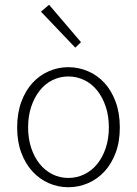

<svg xmlns="http://www.w3.org/2000/svg" viewBox="-20 -774 575 806"><path d="M267 12Q224 12 185 -5Q146 -22 116.5 -54Q87 -86 69.5 -132.5Q52 -179 52 -239Q52 -299 69.5 -346.5Q87 -394 116.5 -426Q146 -458 185 -475Q224 -492 267 -492Q310 -492 349.5 -475Q389 -458 418.5 -426Q448 -394 465.5 -346.5Q483 -299 483 -239Q483 -179 465.5 -132.5Q448 -86 418.5 -54Q389 -22 349.5 -5Q310 12 267 12ZM267 -27Q303 -27 334.5 -42.5Q366 -58 388.5 -86Q411 -114 424 -153Q437 -192 437 -239Q437 -287 424 -326Q411 -365 388.5 -393.5Q366 -422 334.5 -437.5Q303 -453 267 -453Q231 -453 200 -437.5Q169 -422 146.5 -393.5Q124 -365 111 -326Q98 -287 98 -239Q98 -192 111 -153Q124 -114 146.5 -86Q169 -58 200 -42.5Q231 -27 267 -27ZM296 -574 152 -725 186 -754 320 -597Z"/></svg>

Font: hySource Sans Pro Light
Style: Regular
Weight: 300
Designer: Paul D. Hunt
Foundry: Adobe Systems Incorporated
Version: Version 2.021;PS 2.000;hotconv 1.0.86;makeotf.lib2.5.63406